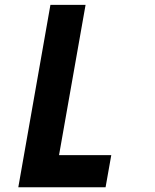

<svg xmlns="http://www.w3.org/2000/svg" viewBox="-20 -570 640 792"><path d="M188 -550H333L223.5 70H439L415.5 202.5H55.5Z"/></svg>

Font: JuliaMono ExtraBold
Style: Italic
Weight: 800
Italic angle: -9°
Monospace: yes
Designer: cormullion
Foundry: corm
Version: Version 0.057; ttfautohint (v1.8.4)